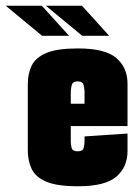

<svg xmlns="http://www.w3.org/2000/svg" viewBox="-78 -645 484 670"><path d="M194 5Q121 5 83.5 -11Q46 -27 32.5 -55.5Q19 -84 19 -120V-351Q19 -388 32.5 -416Q46 -444 83.5 -460Q121 -476 194 -476Q289 -476 328 -442.5Q367 -409 367 -353V-205H169V-150Q169 -141 172 -129Q175 -117 193 -117Q211 -117 214 -129Q217 -141 217 -150V-169L367 -179V-118Q367 -62 328 -28.5Q289 5 194 5ZM169 -325V-283H217V-325Q217 -333 214 -347Q211 -361 193 -361Q175 -361 172 -347Q169 -333 169 -325ZM69 -520 -58 -625H68L163 -520ZM209 -520 82 -625H208L303 -520Z"/></svg>

Font: Smooch Sans Black
Style: Regular
Weight: 900
Designer: Robert E. Leuschke
Foundry: Robert E. Leuschke
Version: Version 1.010; ttfautohint (v1.8.3)